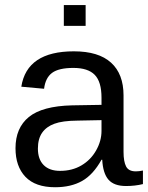

<svg xmlns="http://www.w3.org/2000/svg" viewBox="-20 -745 596 774"><path d="M202.1 9.8Q122.6 9.8 82.5 -32.2Q42.5 -74.2 42.5 -147.5Q42.5 -229.5 96.4 -273.4Q150.4 -317.4 270.5 -320.3L389.2 -322.3V-351.1Q389.2 -415.5 361.8 -443.4Q334.5 -471.2 275.9 -471.2Q216.8 -471.2 189.9 -451.2Q163.1 -431.2 157.7 -387.2L65.9 -395.5Q88.4 -538.1 277.8 -538.1Q377.4 -538.1 427.7 -492.4Q478 -446.8 478 -360.4V-132.8Q478 -93.8 488.3 -74Q498.5 -54.2 527.3 -54.2Q541 -54.2 556.2 -57.6V-2.9Q524.4 4.9 488.3 4.9Q439.5 4.9 417.2 -20.8Q395 -46.4 392.1 -101.1H389.2Q355.5 -40.5 310.8 -15.4Q266.1 9.8 202.1 9.8ZM389.2 -260.7 293 -258.8Q231.4 -258.3 199.2 -246.1Q167 -234.4 149.9 -210Q132.8 -185.5 132.8 -146Q132.8 -103 156 -79.6Q179.2 -56.2 222.2 -56.2Q271 -56.2 308.1 -78.1Q345.7 -100.1 367.4 -138.4Q389.2 -176.8 389.2 -217.3ZM325.2 -724.6V-640.6H237.3V-724.6Z"/></svg>

Font: Arimo Nerd Font
Style: Regular
Weight: 400
Designer: Steve Matteson
Foundry: Monotype Imaging Inc.
Version: Version 1.33;Nerd Fonts 3.2.1